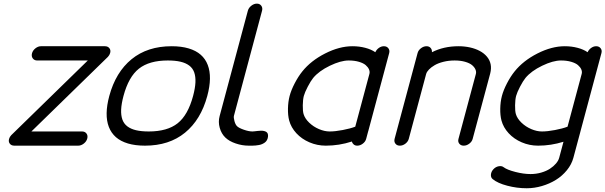

<svg xmlns="http://www.w3.org/2000/svg" viewBox="-20 -789 3279 1040"><path d="M403.8 0H57.6Q41.5 0 33.2 -10.6Q24.9 -21.2 29.1 -36.6Q32 -47.4 41 -56.9L455.6 -461.4H181.4Q165.8 -461.4 157.5 -472.8Q149.2 -484.1 153.3 -500Q157.5 -515.9 171.9 -527.2Q186.3 -538.6 201.9 -538.6H548.1Q564.2 -538.6 572.5 -528Q580.8 -517.3 576.7 -502Q573.5 -490.5 564.9 -481.4L150.1 -76.9H424.6Q440.2 -76.9 448.5 -65.7Q456.8 -54.4 452.6 -38.6Q448.5 -22.7 434 -11.4Q419.4 0 403.8 0Z M888.9 -461.4Q788.6 -461.4 732.5 -417.1Q676.5 -372.8 648.9 -269.3Q637.7 -227.3 636.2 -195.9Q634.8 -164.6 642.8 -141.7Q650.9 -118.9 669.7 -104.6Q688.5 -90.3 717 -83.6Q745.6 -76.9 785.9 -76.9Q886.2 -76.9 942.3 -121.3Q998.3 -165.8 1025.9 -269.3Q1037.1 -311.3 1038.6 -342.7Q1040 -374 1032 -396.9Q1023.9 -419.7 1005.1 -433.8Q986.3 -448 957.8 -454.7Q929.2 -461.4 888.9 -461.4ZM765.4 0Q712.6 0 673 -11.8Q633.3 -23.7 607.8 -46.1Q582.3 -68.6 569.6 -101.4Q556.9 -134.3 557.6 -176.4Q558.3 -218.5 572 -269.3Q606.7 -397.9 692.7 -468.3Q778.8 -538.6 909.7 -538.6Q962.4 -538.6 1002.1 -526.7Q1041.7 -514.9 1067.3 -492.4Q1092.8 -470 1105.3 -437.1Q1117.9 -404.3 1117.2 -362.2Q1116.5 -320.1 1102.8 -269.3Q1068.1 -140.6 982.2 -70.3Q896.2 0 765.4 0Z M1264.4 -105Q1274.4 -95.5 1301.1 -86.2Q1327.9 -76.9 1347.4 -76.9Q1351.6 -76.9 1359.6 -77.9Q1367.7 -78.9 1375.2 -79.7Q1382.8 -80.6 1392 -80.9Q1401.1 -81.3 1408.3 -79.8Q1415.5 -78.4 1421.4 -75.2Q1427.2 -72 1430.1 -65.2Q1432.9 -58.3 1431.6 -48.3Q1430.4 -38.1 1425.9 -30Q1421.4 -22 1414.7 -17.1Q1408 -12.2 1399.7 -8.5Q1391.4 -4.9 1382.3 -3.4Q1373.3 -2 1364.3 -0.9Q1355.2 0.2 1347.2 0Q1339.1 -0.2 1332.5 0Q1328.6 0 1326.9 0Q1291.5 0 1256.5 -12Q1221.4 -23.9 1200.7 -43.9Q1179.2 -64.5 1170.2 -96.6Q1161.1 -128.7 1169.7 -160.4L1322.5 -730.7Q1326.7 -746.6 1341.2 -757.9Q1355.7 -769.3 1371.3 -769.3Q1387 -769.3 1395.3 -757.9Q1403.6 -746.6 1399.4 -730.7L1247.3 -162.4Q1244.6 -152.6 1249.9 -133.2Q1255.1 -113.8 1264.4 -105Z M1617.7 -402.3Q1664.1 -460.2 1741.2 -499.4Q1818.4 -538.6 1889.2 -538.6Q1926 -538.6 1958.5 -530Q1991 -521.5 2012.9 -506.1Q2019.5 -520.5 2032.3 -529.5Q2045.2 -538.6 2059.3 -538.6Q2075.2 -538.6 2083.6 -527.6Q2092 -516.6 2088.1 -501.5L1975.1 -79.8L1974.1 -76.9L1963.4 -36.9Q1959.5 -21.7 1945.2 -10.9Q1930.9 0 1915 0Q1903.6 0 1895.9 -6.5Q1888.2 -12.9 1886.2 -22.5Q1816.9 0 1744.9 0Q1698 0 1656 -18.1Q1614 -36.1 1585.3 -67.3Q1556.6 -98.4 1546.4 -136.2Q1539.1 -163.8 1539.8 -200.8Q1540.5 -237.8 1548.8 -269.3Q1557.1 -300.8 1576.3 -337.8Q1595.5 -374.8 1617.7 -402.3ZM1624.3 -171.4Q1631.6 -146.7 1654.7 -124.6Q1677.7 -102.5 1707.8 -89.7Q1737.8 -76.9 1765.6 -76.9Q1795.7 -76.9 1836.5 -84.7Q1877.4 -92.5 1904.3 -102.8L1981 -388.9Q1984.1 -400.4 1978.9 -412.8Q1973.6 -425.3 1960.8 -436.3Q1948 -447.3 1924 -454.3Q1899.9 -461.4 1868.7 -461.4Q1825.7 -461.4 1766.6 -432.9Q1707.5 -404.3 1676.5 -366.9Q1663.1 -350.3 1647 -319.5Q1630.9 -288.6 1625.7 -269.3Q1620.6 -250 1620.1 -218.9Q1619.6 -187.7 1624.3 -171.4Z M2540.3 -36.9Q2536.4 -21.7 2522.1 -10.9Q2507.8 0 2491.9 0Q2476.3 0 2467.8 -10.7Q2459.2 -21.5 2463.4 -36.6L2557.6 -388.2Q2560.8 -399.9 2555.5 -412.4Q2550.3 -424.8 2537.4 -435.9Q2524.4 -447 2499.6 -454.2Q2474.9 -461.4 2442.6 -461.4Q2410.4 -461.4 2381.8 -454.2Q2353.3 -447 2334.4 -435.9Q2315.4 -424.8 2303.5 -412.4Q2291.5 -399.9 2288.3 -388.2L2194.1 -36.6Q2189.9 -21.5 2175.8 -10.7Q2161.6 0 2146 0Q2130.1 0 2121.8 -10.9Q2113.5 -21.7 2117.4 -36.9L2241.9 -501.5Q2245.8 -516.6 2260.1 -527.6Q2274.4 -538.6 2290.3 -538.6Q2304.7 -538.6 2312.7 -529.2Q2320.8 -519.8 2319.6 -506.1Q2383.3 -538.6 2463.4 -538.6Q2496.6 -538.6 2526.1 -532Q2555.7 -525.4 2578.9 -512.9Q2602.1 -500.5 2617.3 -482.4Q2632.6 -464.4 2637.5 -441.4Q2642.3 -418.5 2635.3 -390.9Z M2774.2 -171.4Q2781.5 -146.7 2804.6 -124.6Q2827.6 -102.5 2857.7 -89.7Q2887.7 -76.9 2915.5 -76.9Q2945.6 -76.9 2986.5 -84.7Q3027.3 -92.5 3054.2 -102.8L3130.9 -388.9Q3134 -400.4 3128.8 -412.8Q3123.5 -425.3 3110.7 -436.3Q3097.9 -447.3 3073.9 -454.3Q3049.8 -461.4 3018.6 -461.4Q2975.6 -461.4 2916.5 -432.9Q2857.4 -404.3 2826.4 -366.9Q2813 -350.3 2796.9 -319.5Q2780.8 -288.6 2775.6 -269.3Q2770.5 -250 2770 -218.9Q2769.5 -187.7 2774.2 -171.4ZM2708.7 117.2Q2727.1 130.9 2771.5 142.3Q2815.9 153.8 2853.8 153.8Q2884 153.8 2911.7 145.8Q2939.5 137.7 2959 124.9Q2978.5 112.1 2991.7 96.6Q3004.9 81.1 3009 65.4L3032.2 -21.2Q2964.4 0 2894.8 0Q2847.9 0 2805.9 -18.1Q2763.9 -36.1 2735.2 -67.3Q2706.5 -98.4 2696.3 -136.2Q2689 -163.8 2689.7 -200.8Q2690.4 -237.8 2698.7 -269.3Q2707 -300.8 2726.2 -337.8Q2745.4 -374.8 2767.6 -402.3Q2814 -460.2 2891.1 -499.4Q2968.3 -538.6 3039.1 -538.6Q3075.9 -538.6 3108.4 -530Q3140.9 -521.5 3162.8 -506.1Q3169.4 -520.5 3182.3 -529.5Q3195.1 -538.6 3209.2 -538.6Q3224.9 -538.6 3233.4 -527.6Q3241.9 -516.6 3237.8 -501.5L3124.3 -77.9V-77.6Q3124 -77.4 3123.9 -76.5Q3123.8 -75.7 3123.5 -74.7L3085.9 65.4Q3076.2 101.6 3050.8 132.8Q3025.4 164.1 2991.1 185.3Q2956.8 206.5 2915.6 218.6Q2874.5 230.7 2833 230.7Q2780 230.7 2727.9 217Q2675.8 203.4 2648.7 181.2Q2637.9 172.4 2639.2 156.6Q2640.4 140.9 2652.6 127.7Q2664.8 114.5 2681.4 111.5Q2698 108.4 2708.7 117.2Z"/></svg>

Font: Tecnico
Style: GruesoInclinado
Weight: 700
Italic angle: -15°
Version: Version 1.3